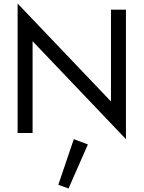

<svg xmlns="http://www.w3.org/2000/svg" viewBox="-20 -755 815 1090"><path d="M85 -605 695 35 690 -95 80 -735ZM610 -700V-75L695 35V-700ZM80 -735V0H165V-625ZM399 35 311 294 369 315 479 65Z"/></svg>

Font: Jost* Book
Style: Regular
Weight: 400
Version: Version 3.000